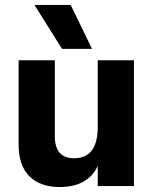

<svg xmlns="http://www.w3.org/2000/svg" viewBox="-20 -750 620 774"><path d="M351 -553H230L119 -730H265ZM520 0H374V-81Q334 4 220 4Q142 4 98.5 -39.5Q55 -83 55 -168V-507H201V-201Q201 -112 279 -112Q374 -112 374 -239V-507H520Z"/></svg>

Font: Hind Mysuru
Style: Bold
Weight: 700
Designer: Manushi Parikh, Hitesh Malaviya
Foundry: Indian Type Foundry
Version: Version 0.703;PS 1.0;hotconv 1.0.86;makeotf.lib2.5.63406